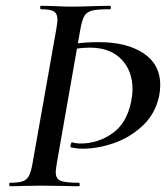

<svg xmlns="http://www.w3.org/2000/svg" viewBox="-20 -645 582 665"><path d="M14 -12Q44 -12 58.5 -17Q73 -22 80.5 -36.5Q88 -51 93 -81L175 -544Q179 -570 179 -576Q179 -598 166.5 -605.5Q154 -613 122 -613Q119 -613 119 -619Q119 -625 122 -625L164 -624Q204 -622 228 -622Q262 -622 310 -624L361 -625Q364 -625 364 -619Q364 -613 361 -613Q318 -613 299.5 -608.5Q281 -604 272.5 -590Q264 -576 258 -542L177 -81Q173 -55 173 -49Q173 -26 189.5 -19Q206 -12 254 -12Q256 -12 256 -6Q256 0 254 0Q220 0 200 -1L120 -2L58 -1Q42 0 14 0Q12 0 12 -6Q12 -12 14 -12ZM225 -135Q224 -135 224 -138Q224 -143 226 -148Q228 -153 230 -152Q243 -148 260 -148Q319 -148 369 -183Q419 -218 434 -292Q439 -317 439 -336Q439 -400 400 -440Q361 -480 291 -480Q242 -480 197 -465L191 -483Q242 -499 323 -499Q419 -499 477 -460.5Q535 -422 535 -351Q535 -331 531 -312Q518 -251 474.5 -210Q431 -169 375 -149.5Q319 -130 266 -130Q245 -130 225 -135Z"/></svg>

Font: Cormorant Infant SemiBold
Style: Italic
Weight: 600
Italic angle: -10°
Designer: Christian Thalmann (Catharsis Fonts)
Foundry: Catharsis Fonts
Version: Version 4.000